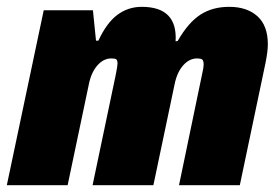

<svg xmlns="http://www.w3.org/2000/svg" viewBox="-32 -542 815 562"><path d="M96 -512H240L249 -423H256Q280 -475 311.5 -498.5Q343 -522 383 -522Q488 -522 482 -421L488 -422Q519 -476 554.5 -499Q590 -522 639 -522Q691 -522 721.5 -494.5Q752 -467 752 -412Q752 -392 745 -357L670 0H492L560 -327Q564 -343 564 -354Q564 -365 559.5 -368Q555 -371 545 -371Q522 -371 504 -350.5Q486 -330 479 -295L417 0H239L307 -324Q312 -349 312 -356Q312 -366 308 -368.5Q304 -371 294 -371Q271 -371 253 -350.5Q235 -330 228 -295L166 0H-12Z"/></svg>

Font: Decalotype Black Italic
Style: Regular
Weight: 900
Italic angle: -12°
Designer: Alfredo Marco Pradil
Foundry: Alfredo Marco Pradil
Version: Version 1.0